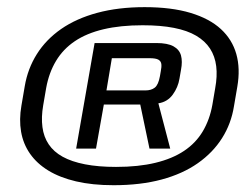

<svg xmlns="http://www.w3.org/2000/svg" viewBox="-20 -758 723 551"><path d="M306 -226.5Q383.5 -226.5 443.8 -242.8Q504 -259 547.5 -289.5Q591 -320 617.2 -361.5Q643.5 -403 651.5 -453.5L661 -509Q670 -561 658.2 -602.8Q646.5 -644.5 614 -674.5Q581.5 -704.5 526.8 -721Q472 -737.5 395 -737.5Q319.5 -737.5 259.2 -721.2Q199 -705 155.5 -674.8Q112 -644.5 85.8 -602.8Q59.5 -561 51 -510.5L41.5 -455Q34.5 -415 40.5 -380Q46.5 -345 66.2 -316.8Q86 -288.5 118.8 -268.5Q151.5 -248.5 198.2 -237.5Q245 -226.5 306 -226.5ZM313 -279Q262 -279 223.8 -286.5Q185.5 -294 159.8 -308.2Q134 -322.5 119.8 -343.8Q105.5 -365 101.8 -393.2Q98 -421.5 104 -456L112.5 -505.5Q120.5 -549.5 140.8 -583.2Q161 -617 194.8 -639.8Q228.5 -662.5 277 -674Q325.5 -685.5 389 -685.5Q441 -685.5 479.2 -678Q517.5 -670.5 543 -655.5Q568.5 -640.5 582.8 -618.5Q597 -596.5 600.5 -568Q604 -539.5 597.5 -504.5L589.5 -457.5Q582 -415 562 -381.2Q542 -347.5 508.2 -325Q474.5 -302.5 426 -290.8Q377.5 -279 313 -279ZM198.5 -331.5H255.5L278 -458H382.5L409 -331.5H468.5L434.5 -461.5Q460.5 -465.5 475.8 -486.5Q491 -507.5 495 -532L499.5 -558Q504 -581.5 499.5 -598.5Q495 -615.5 478 -625Q461 -634.5 428.5 -634.5H251.5ZM285.5 -498.5 301 -591H409Q427 -591 434.5 -586.8Q442 -582.5 443 -574.2Q444 -566 441.5 -554L439 -539.5Q434.5 -514.5 424.2 -506.5Q414 -498.5 397 -498.5Z"/></svg>

Font: Anybody Expanded
Style: Italic
Weight: 400
Width: 7
Italic angle: -10°
Version: Version 1.113;gftools[0.9.25]